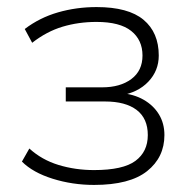

<svg xmlns="http://www.w3.org/2000/svg" viewBox="-20 -515 544 543"><path d="M246 8Q185 8 129 -9.5Q73 -27 42 -58L63 -95Q98 -63 145.5 -48.5Q193 -34 246 -34Q328 -34 363 -60Q398 -86 398 -133Q398 -180 366.5 -204Q335 -228 277 -228H166V-268H269Q320 -268 351.5 -291.5Q383 -315 383 -358Q383 -402 351 -427.5Q319 -453 253 -453Q202 -453 157 -439.5Q112 -426 71 -394L50 -433Q92 -465 144 -480Q196 -495 253 -495Q343 -495 386 -459Q429 -423 429 -358Q429 -315 399.5 -284Q370 -253 320 -245V-252Q358 -249 386 -233Q414 -217 429.5 -191.5Q445 -166 445 -133Q445 -70 396 -31Q347 8 246 8Z"/></svg>

Font: Nunito Sans 10pt ExtraLight
Style: Regular
Weight: 250
Designer: Vernon Adams
Foundry: Vernon Adams
Version: Version 3.101;gftools[0.9.27]